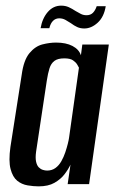

<svg xmlns="http://www.w3.org/2000/svg" viewBox="-20 -653 412 681"><path d="M117 8Q99 8 78 4.5Q57 1 41 -12Q25 -25 17.5 -53.5Q10 -82 17 -132L57 -388Q64 -440 84.5 -464.5Q105 -489 130.5 -495.5Q156 -502 179 -502Q214 -502 237 -490Q260 -478 267 -457L272 -495H366L296 0H220L230 -69Q222 -52 208.5 -34.5Q195 -17 173 -4.5Q151 8 117 8ZM147 -48Q164 -48 176.5 -57Q189 -66 197.5 -81Q206 -96 211.5 -112.5Q217 -129 220.5 -143Q224 -157 225 -165L260 -413Q258 -417 253.5 -424.5Q249 -432 239 -439Q229 -446 208 -446Q185 -446 173 -437Q161 -428 155.5 -410.5Q150 -393 146 -367L108 -115Q105 -93 108 -79.5Q111 -66 117.5 -59.5Q124 -53 132 -50.5Q140 -48 147 -48ZM279 -552Q265 -552 254 -557Q243 -562 231 -571Q222 -577 212 -582.5Q202 -588 190 -588Q177 -588 168 -579Q159 -570 155 -553H124Q130 -588 149.5 -610.5Q169 -633 197 -633Q212 -633 224 -627.5Q236 -622 248 -614Q258 -608 267 -603.5Q276 -599 287 -599Q301 -599 309.5 -607.5Q318 -616 323 -631H355Q349 -593 326.5 -572.5Q304 -552 279 -552Z"/></svg>

Font: Alumni Sans Thin SemiBold
Style: Italic
Weight: 600
Italic angle: -8°
Version: Version 1.016